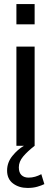

<svg xmlns="http://www.w3.org/2000/svg" viewBox="-20 -720 252 948"><path d="M61 0V-490H151V0ZM61 -600V-700H151V-600ZM98 0H151Q116 27 94.5 52.5Q73 78 73 106Q73 132 86 144.5Q99 157 121 157Q138 157 153.5 152.5Q169 148 184 140L199 189Q185 196 164 202Q143 208 116 208Q74 208 44.5 186Q15 164 15 122Q15 82 41.5 49.5Q68 17 98 0Z"/></svg>

Font: Cabin VF Beta
Style: Regular
Weight: 400
Designer: Pablo Impallari
Foundry: Pablo Impallari. http://www.impallari.com Igino Marini. http://www.ikern.com
Version: Version 2.200